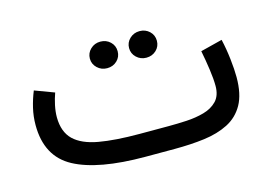

<svg xmlns="http://www.w3.org/2000/svg" viewBox="-70 -593 1014 723"><g transform="rotate(-15 437.5 -231.5)"><path d="M531.2 0H417.5Q233.4 0 140.9 -49.8Q48.3 -99.6 48.3 -222.2Q48.3 -255.9 55.9 -288.1Q63.5 -320.3 75.7 -350.1L151.4 -321.8Q143.6 -300.3 138.4 -275.9Q133.3 -251.5 133.3 -229.5Q133.8 -172.4 165.5 -141.8Q197.3 -111.3 260.3 -100.1Q323.2 -88.9 417.5 -88.9H531.7Q564.9 -88.9 601.3 -90.8Q637.7 -92.8 669.4 -101.6Q701.2 -110.4 721.2 -131.1Q741.2 -151.9 741.2 -189.5Q741.2 -216.8 735.8 -254.6Q730.5 -292.5 723.1 -329.6L808.1 -351.1Q816.9 -313 821.5 -272.2Q826.2 -231.4 826.2 -201.2Q826.2 -134.8 803.7 -94.7Q781.2 -54.7 741 -34.2Q700.7 -13.7 647.2 -6.8Q593.8 0 531.2 0ZM463.4 -411.1Q463.4 -432.6 479.2 -447.8Q495.1 -462.9 517.6 -462.9Q540.5 -462.9 556.2 -448Q571.8 -433.1 571.8 -411.1Q571.8 -389.2 556.2 -374.3Q540.5 -359.4 517.6 -359.4Q495.1 -359.4 479.2 -374.5Q463.4 -389.6 463.4 -411.1ZM310.5 -411.1Q310.5 -432.6 326.4 -447.8Q342.3 -462.9 364.7 -462.9Q387.7 -462.9 403.3 -448Q418.9 -433.1 418.9 -411.1Q418.9 -389.2 403.3 -374.3Q387.7 -359.4 364.7 -359.4Q342.3 -359.4 326.4 -374.5Q310.5 -389.6 310.5 -411.1Z"/></g></svg>

Font: Vazirmatn RD UI
Style: Regular
Weight: 400
Designer: Saber Rastikerdar
Foundry: Saber Rastikerdar
Version: Version 33.003